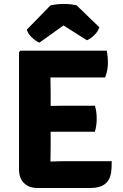

<svg xmlns="http://www.w3.org/2000/svg" viewBox="-20 -936 613 959"><path d="M233 -202 232 -130V-129Q278 -131 306 -131H538Q538 -94 535 -74Q523 3 433 3H167Q124 3 99.5 -22Q75 -47 75 -90V-676L82 -683H513Q519 -654 519 -620Q519 -586 505 -549H232L233 -477V-407Q259 -408 301 -408H454Q463 -380 463 -344Q463 -308 454 -278H233ZM414 -735 297 -809 177 -723Q159 -730 139 -749Q119 -768 114 -788L232 -909Q294 -923 362 -910L476 -800Q469 -778 450.5 -760Q432 -742 414 -735Z"/></svg>

Font: Signika
Style: Bold
Weight: 700
Designer: Anna Giedrys
Foundry: Anna Giedrys
Version: Version 1.001